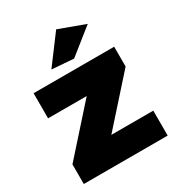

<svg xmlns="http://www.w3.org/2000/svg" viewBox="-183 -891 929 1007"><g transform="rotate(-30 281.0 -387.5)"><path d="M39 -544H527V-424L283 -151H537V0H29V-119L273 -392H39ZM309 -775 467 -717 314 -595 182 -605Z"/></g></svg>

Font: Gontserrat ExtraBold
Style: Regular
Weight: 800
Designer: Julieta Ulanovsky
Foundry: Julieta Ulanovsky
Version: Version 6.001